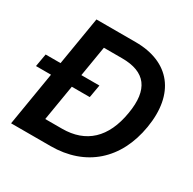

<svg xmlns="http://www.w3.org/2000/svg" viewBox="-172 -890 1056 1053"><g transform="rotate(30 356.5 -363.5)"><path d="M276.3 0C497.9 0 647.7 -133.2 684.7 -357.2C723 -587 611.5 -727.3 394.9 -727.3H147L96.2 -421.5H1.8L-12.4 -340.2H82.7L26.3 0ZM176.8 -114 214.5 -340.2H328.1L342.3 -421.5H228L259.9 -613.3H375.4C523.1 -613.3 584.2 -534.8 556.5 -371.8C528.4 -201 434.3 -114 283 -114Z"/></g></svg>

Font: Margiela Sans Semi Bold
Style: Italic
Weight: 600
Italic angle: -9.39999°
Designer: Stefan Endress, Andreas Faust
Version: Version 1.100;FEAKit 1.0